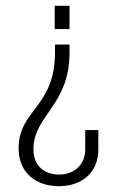

<svg xmlns="http://www.w3.org/2000/svg" viewBox="-20 -513 402 660"><path d="M219 -413V-493H168V-413ZM182 127C264 127 318 78 318 1V-66H273V1C273 55 233 87 183 87C135 87 95 60 95 0C95 -117 219 -150 219 -332V-360H169V-333C169 -143 44 -137 44 -3C44 83 106 127 182 127Z"/></svg>

Font: Modon Arabic
Style: Regular
Weight: 400
Designer: Ahmedzaza
Foundry: Ahmedzaza
Version: Version 2.010